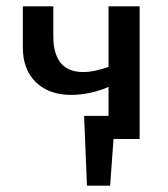

<svg xmlns="http://www.w3.org/2000/svg" viewBox="-20 -438 528 605"><path d="M254 147 245 -73H343L327 147ZM287 0 245 -73H371V0ZM204 -139Q134 -139 93 -179Q52 -219 52 -288V-418H148V-323Q148 -269 171 -240Q194 -211 243 -211Q261 -211 281 -215.5Q301 -220 318.5 -226Q336 -232 347 -238L362 -187Q343 -173 317 -162Q291 -151 261.5 -145Q232 -139 204 -139ZM322 0V-418H420V0Z"/></svg>

Font: Ysabeau Infant SemiBold
Style: Regular
Weight: 600
Designer: Christian Thalmann (Catharsis Fonts)
Version: Version 2.002; featfreeze: ss01,ss02,lnum